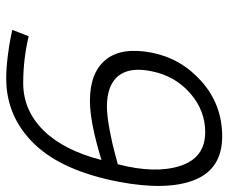

<svg xmlns="http://www.w3.org/2000/svg" viewBox="-80 -664 752 633"><g transform="rotate(90 296.5 -347.0)"><path d="M331 -323C283.7 -323 249.8 -335.7 229.5 -361C209.2 -386.3 204.3 -423.7 215 -473C225.7 -523.7 249.8 -565.3 287.5 -598C325.2 -630.7 367.7 -647 415 -647C471.7 -647 508.8 -619.5 526.5 -564.5C544.2 -509.5 542.3 -441 521 -359L488 -350C466.7 -344 440.2 -338 408.5 -332C376.8 -326 351 -323 331 -323ZM78 -11 102 -6C117.3 -2.7 138.3 0.7 165 4C191.7 7.3 216 9 238 9C322 9 393.8 -21.7 453.5 -83C513.2 -144.3 555 -237.7 579 -363C599 -469 596.8 -552.2 572.5 -612.5C548.2 -672.8 500.3 -703 429 -703C359.7 -703 299.5 -680.5 248.5 -635.5C197.5 -590.5 165.7 -535.3 153 -470C140.3 -404 148.2 -353.7 176.5 -319C204.8 -284.3 250 -267 312 -267C359.3 -267 424.3 -279.7 507 -305C485.7 -221.7 453 -157.8 409 -113.5C365 -69.2 313 -47 253 -47C201 -47 149.7 -53 99 -65Z"/></g></svg>

Font: RazerF5 Light
Style: Italic
Weight: 300
Foundry: Razer Inc.
Version: Version 2